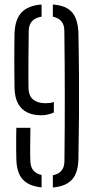

<svg xmlns="http://www.w3.org/2000/svg" viewBox="-20 -825 422 852"><path d="M44.5 -434.5Q44 -461 43.8 -494.5Q43.5 -528 43.5 -562.8Q43.5 -597.5 43.8 -628Q44 -658.5 44.5 -678Q47 -740 76 -770.2Q105 -800.5 164.5 -805V-751Q108.5 -742.5 107.5 -688Q107.5 -672 107 -637.2Q106.5 -602.5 106.2 -561.8Q106 -521 106 -486.2Q106 -451.5 106.5 -434.5Q107.5 -398.5 127.8 -382.8Q148 -367 181.5 -367Q192 -367 201.5 -368.2Q211 -369.5 219 -372.5V-326Q206.5 -320 192 -316.8Q177.5 -313.5 162 -313.5Q127.5 -313.5 101.2 -326Q75 -338.5 60.2 -365.2Q45.5 -392 44.5 -434.5ZM52.5 -120.5Q52 -134.5 51.8 -160.5Q51.5 -186.5 51.8 -213.8Q52 -241 52.5 -258H115Q114.5 -224.5 114 -184.5Q113.5 -144.5 114.5 -114Q115 -84 128 -68.8Q141 -53.5 164.5 -48.5V6.5Q108 1 80.8 -29Q53.5 -59 52.5 -120.5ZM214.5 7V-47.5Q238.5 -51.5 252.2 -67Q266 -82.5 266 -112Q267 -192 267.2 -262.5Q267.5 -333 267.5 -400.2Q267.5 -467.5 267 -537.8Q266.5 -608 265.5 -688Q265.5 -716 251.8 -731Q238 -746 214.5 -751V-805Q274.5 -800.5 300.2 -770Q326 -739.5 328 -678Q330 -576.5 330.5 -488.2Q331 -400 330.5 -311.5Q330 -223 328 -120.5Q327 -58 299.2 -27.8Q271.5 2.5 214.5 7Z"/></svg>

Font: Big Shoulders Stencil Text Thin Light
Style: Regular
Weight: 300
Version: Version 2.001